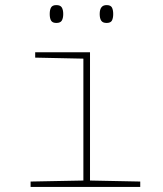

<svg xmlns="http://www.w3.org/2000/svg" viewBox="-20 -733 640 753"><path d="M100 -21 307 -25V-503L118 -507V-528H333V-25L530 -21V0H100ZM175 -678Q175 -695 180.5 -704Q186 -713 201 -713Q217 -713 222.5 -703.5Q228 -694 228 -678Q228 -662 222.5 -652.5Q217 -643 201 -643Q186 -643 180.5 -652Q175 -661 175 -678ZM371 -678Q371 -713 398 -713Q414 -713 419 -703.5Q424 -694 424 -678Q424 -662 419 -652.5Q414 -643 398 -643Q383 -643 377 -652Q371 -661 371 -678Z"/></svg>

Font: Noto Sans Mono UI Thin
Style: Regular
Weight: 250
Monospace: yes
Designer: Monotype Design team
Foundry: Monotype Imaging Inc.
Version: Version 1.000